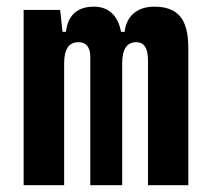

<svg xmlns="http://www.w3.org/2000/svg" viewBox="-20 -547 626 567"><path d="M417 0H536.1V-405.3C536.1 -491.2 505.4 -527.3 435.1 -527.3C383.3 -527.3 352.5 -497.1 348.1 -453.1H337.4C328.1 -502.9 299.3 -527.3 257.3 -527.3C208.5 -527.3 180.2 -502 174.8 -453.1H164.6L157.7 -517.6H49.8V0H169.4V-359.4C169.4 -401.4 183.1 -422.4 211.4 -422.4C234.9 -422.4 246.6 -407.7 246.6 -378.4V0H340.8V-359.4C340.8 -401.4 354.5 -422.4 382.3 -422.4C405.8 -422.4 417 -404.8 417 -368.7Z"/></svg>

Font: Cascadia Code PL SemiBold
Style: Regular
Weight: 600
Monospace: yes
Designer: Aaron Bell
Foundry: Saja Typeworks
Version: Version 2404.023